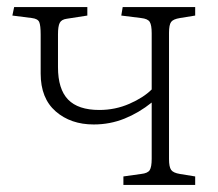

<svg xmlns="http://www.w3.org/2000/svg" viewBox="-20 -523 617 543"><path d="M329 0V-24L379 -31Q398 -33 403.5 -42Q409 -51 409 -74V-233Q373 -204 332 -187.5Q291 -171 245 -171Q180 -171 137.5 -208Q95 -245 95 -315V-425Q95 -451 91 -460.5Q87 -470 70 -472L15 -479L20 -503H227V-479L169 -470Q154 -468 149 -458.5Q144 -449 144 -426V-333Q144 -271 172.5 -241.5Q201 -212 261 -212Q306 -212 346 -229.5Q386 -247 409 -270V-429Q409 -452 403.5 -461Q398 -470 379 -472L323 -479L327 -503H532V-479L489 -472Q470 -469 464 -461Q458 -453 458 -430V-73Q458 -51 464 -42.5Q470 -34 489 -31L532 -24V0Z"/></svg>

Font: Literata 18pt ExtraLight
Style: Regular
Weight: 250
Designer: Latin by Veronika Burian and Jose Scaglione. Greek by Irene Vlachou. Cyrillic by Vera Evstafieva.
Foundry: TypeTogether
Version: Version 3.103;gftools[0.9.29]